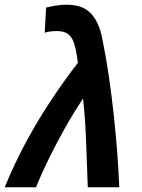

<svg xmlns="http://www.w3.org/2000/svg" viewBox="-46 -796 604 816"><path d="M-26 0Q17 -105 68 -198.5Q119 -292 174.5 -375Q230 -458 285 -529Q279 -577 270.5 -606.5Q262 -636 245 -650Q228 -664 196 -664Q183 -664 170 -662.5Q157 -661 144 -657L150 -764Q171 -769 193 -772.5Q215 -776 236 -776Q266 -776 290.5 -769Q315 -762 334.5 -744.5Q354 -727 368.5 -696.5Q383 -666 391 -620Q405 -551 416.5 -472.5Q428 -394 437 -312Q446 -230 452 -150.5Q458 -71 461 0H327Q326 -38 324 -83.5Q322 -129 320.5 -179.5Q319 -230 315.5 -280.5Q312 -331 307 -377Q270 -322 234 -258.5Q198 -195 165.5 -129.5Q133 -64 107 0Z"/></svg>

Font: Ubuntu Sans
Style: Bold Italic
Weight: 700
Italic angle: -13.5°
Designer: Dalton Maag Ltd
Foundry: Dalton Maag Ltd
Version: Version 1.006